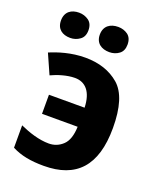

<svg xmlns="http://www.w3.org/2000/svg" viewBox="-141 -839 777 937"><g transform="rotate(20 247.5 -371.0)"><path d="M199.2 9.8C367.2 9.8 454.1 -81.5 454.1 -278.8C454.1 -385.7 431.6 -458.5 386.2 -497.6C340.8 -536.6 282.2 -556.2 210.9 -556.2C137.2 -556.2 72.8 -535.2 29.8 -517.1L75.2 -415C108.4 -430.7 155.8 -445.8 196.8 -445.8C251.5 -445.8 287.6 -406.7 290 -325.2H105V-226.1H290C288.6 -181.6 277.8 -149.4 257.8 -130.4C237.3 -110.8 212.9 -101.1 185.1 -101.1C134.3 -101.1 80.6 -118.7 33.2 -140.1V-23.9C79.6 0 130.9 9.8 199.2 9.8ZM36.1 -686C36.1 -641.6 66.4 -621.1 106.9 -621.1C125.5 -621.1 142.1 -626.5 156.7 -637.2C171.4 -647.5 178.7 -664.1 178.7 -686C178.7 -709 171.4 -725.6 156.7 -736.3C142.1 -746.6 125.5 -752 106.9 -752C66.4 -752 36.1 -731.4 36.1 -686ZM237.8 -686C237.8 -641.6 269.5 -621.1 310.1 -621.1C329.1 -621.1 346.2 -626.5 360.4 -637.2C374.5 -647.5 381.8 -664.1 381.8 -686C381.8 -709 374.5 -725.6 360.4 -736.3C346.2 -746.6 329.1 -752 310.1 -752C269.5 -752 237.8 -731.4 237.8 -686Z"/></g></svg>

Font: Avrile Sans
Style: Bold
Weight: 700
Designer: Monotype Design Team, Google (font), Stefan Peev (BGR Cyrillic), Cristiano Sobral (main changes)
Foundry: The Avrile Sans Project Authors
Version: Version 3.110